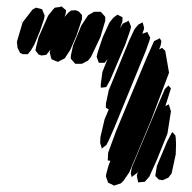

<svg xmlns="http://www.w3.org/2000/svg" viewBox="-20 -587 602 602"><path d="M220 -476 200 -430 183 -404 167 -396 162 -393 154 -396 142 -401 140 -406 136 -422 138 -431 130 -421 125 -415 110 -413 101 -416 91 -429 93 -439 101 -470 131 -538 146 -557 152 -563 167 -565 173 -567 181 -560 187 -555 186 -544 182 -534 196 -549 203 -554 217 -555 227 -551 237 -540V-527ZM105 -489 88 -448 77 -429 67 -417H52L43 -421L35 -437L33 -456L51 -517L82 -557L93 -563L101 -561L112 -558L116 -548L120 -538L118 -527ZM295 -471 265 -408 256 -397 237 -387H227H216L208 -396L202 -403V-412L209 -444L235 -507L256 -539L268 -546L275 -550H287H296L305 -540L310 -534V-522ZM373 -448 325 -335 313 -314 305 -313 296 -312V-323L301 -361L318 -404V-403L308 -390H290L288 -395L283 -409L286 -422L302 -470L323 -516L335 -531L348 -541L364 -533V-521L356 -497L358 -501L365 -513L378 -519L383 -522L386 -516L391 -503L388 -491ZM51 -529 46 -513 47 -518ZM437 -427 339 -188 322 -149 314 -133 299 -121 298 -126 294 -139 295 -158 308 -213 321 -244 312 -249V-262L321 -304L385 -460L402 -496L414 -510L427 -517L429 -511L432 -498L427 -483L426 -481L437 -485L442 -487L444 -482L451 -469L448 -458ZM510 -359 454 -211 410 -105 385 -46 367 -20 359 -12 343 -7 338 -5 326 -11 319 -14 317 -20 312 -34 313 -41 320 -67 326 -83H324L318 -84V-89L319 -108L344 -176L439 -404L463 -458L481 -467L486 -458L484 -446L479 -432L488 -437L498 -428ZM505 -168 471 -84 448 -33 434 -17 421 -16 413 -15 412 -21 409 -36 412 -49 417 -61 410 -45 393 -32 390 -43 393 -61 403 -85 475 -257 497 -308 508 -319 516 -310 499 -256 498 -254 509 -260 511 -254 516 -238ZM531 -103 518 -43 508 -30 490 -22 478 -24 467 -35 468 -43 472 -67 504 -143 516 -166 520 -173 525 -168 530 -162 531 -154 532 -135Z"/></svg>

Font: Rubik Marker Hatch
Style: Regular
Weight: 400
Designer: Hubert and Fischer, NaN
Foundry: Hubert & Fischer, NaN
Version: Version 2.200